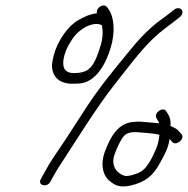

<svg xmlns="http://www.w3.org/2000/svg" viewBox="-20 -688 690 704"><path d="M633.4 -658C628.1 -658 623.3 -656.3 619.1 -653L602.7 -640C593.4 -632.7 582.3 -624.3 569.2 -615C527.1 -584.8 486 -541.2 446.9 -492C393.9 -427.2 344.5 -367.7 295.8 -293L221.9 -179C182.1 -118.2 169 -104.3 142.2 -54L130.6 -33C114.9 -8.3 152.6 1.8 164.8 -22L176.3 -43C183.9 -57 192.7 -71.3 202.5 -86C261.2 -175.9 336 -297.5 403.1 -382C445.6 -435.5 494.4 -501.7 539.8 -545C573.7 -577.3 592.9 -588.6 623.6 -613L638.8 -625C643.8 -629 647 -633.7 648.4 -639C651.2 -649.6 644 -658 633.4 -658ZM564.8 -194C562.6 -177.7 560.3 -160.8 552.2 -142C539.2 -111.1 518.3 -67.8 491.7 -56C482.2 -51.1 449 -38.7 434.5 -44C405.6 -54.6 383.5 -83.6 402.5 -128C407.9 -144.3 423.3 -176.7 433.3 -188C444 -202.1 466.7 -205.1 487.2 -203C510.7 -201 542.9 -199.2 564.8 -194ZM563.8 -236C551.5 -237.3 539.8 -238.3 528.6 -239C506.2 -240.3 495.1 -243.9 471.1 -241C413.1 -237.8 385.7 -187.8 364.9 -133C346.3 -82.4 358.6 -41.5 384 -23C401.8 -8.1 420.8 1.2 460.1 -8C511.5 -20.1 541.1 -42.5 566.8 -91C581.7 -117.2 598 -146.4 601.9 -179C603.1 -178.3 603.8 -177.3 604.1 -176L611.8 -167C626.4 -151.4 660.4 -179.9 645.4 -196L637.7 -205C627.5 -217.4 619.7 -219 605.2 -226C607 -244.2 603.3 -258.6 595.8 -270L589.4 -280C578.8 -298.6 542.6 -274.7 553.8 -255L559.9 -244C561.4 -242 562.7 -239.3 563.8 -236ZM335.4 -639C308.6 -636.8 286.3 -625 266.9 -614C228.9 -592.4 191.1 -538.3 177.3 -486C174.6 -475.3 172.3 -464.3 170.7 -453C169 -411.2 192.4 -383.5 239.8 -381C251.8 -381 262.9 -381.3 273.1 -382C331.2 -388 367.3 -451 385.9 -513C403.6 -571.9 398.5 -626.7 376.9 -656C373.1 -661.2 369.1 -668 360 -668C345.8 -668 331.6 -652.9 335.4 -639ZM216.1 -485C221.8 -506.7 231.3 -523.1 242.8 -541C257.3 -564.4 276.2 -579.3 296.9 -591C302.4 -593 302.4 -593 313.4 -597C320 -599 325.6 -600 330.2 -600C334.4 -600.7 339 -600.3 344 -599L353.2 -596C358.3 -574.2 357.4 -544.2 346.7 -514C344.8 -506.7 340.8 -495.3 334.8 -480C317.4 -437 298.7 -420 251.1 -420C212.2 -420 206.1 -446.9 216.1 -485Z"/></svg>

Font: Just Breathe
Style: Obl5
Weight: 400
Foundry: Cannot Into Space Fonts
Version: Version 0.72